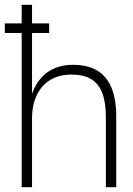

<svg xmlns="http://www.w3.org/2000/svg" viewBox="-32 -777 552 797"><path d="M58 0V-757H101V-335L88 -330Q96 -389 120.2 -428.5Q144.5 -468 182.8 -488Q221 -508 271 -508Q331.5 -508 371.2 -484.2Q411 -460.5 430.8 -412.8Q450.5 -365 450.5 -293V0H407.5V-290Q407.5 -352 392.5 -391Q377.5 -430 346 -448.8Q314.5 -467.5 264 -467.5Q226.5 -467.5 196.2 -455Q166 -442.5 144.8 -418.8Q123.5 -395 112.2 -361.2Q101 -327.5 101 -285.5V0ZM-12 -640V-680H172V-640Z"/></svg>

Font: Russolo 10pt ExtraLight
Style: Regular
Weight: 200
Designer: Micah Stupak-Hahn
Version: Version 1.000